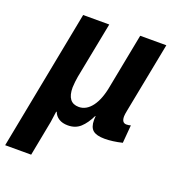

<svg xmlns="http://www.w3.org/2000/svg" viewBox="-156 -634 866 948"><g transform="rotate(20 276.5 -160.0)"><path d="M149.4 22 113.8 207.5H-22.9L119.1 -528.3H256.3L198.7 -232.9Q196.3 -218.8 194.6 -204.1Q192.9 -189.5 192.4 -174.8Q192.4 -94.2 253.4 -94.2Q293 -94.2 322.3 -133.3Q351.6 -172.4 364.3 -246.1L418.9 -528.3H556.2L484.4 -158.7Q480 -136.7 480 -127Q480 -93.3 504.4 -93.3Q516.6 -93.3 526.9 -96.7L519 -2.4Q468.3 9.8 427.2 9.8Q384.3 9.8 365.5 -6.1Q346.7 -22 346.7 -59.6L347.7 -80.1H345.7Q325.2 -37.6 299.3 -13.9Q273.4 9.8 233.9 9.8Q205.1 9.8 186.3 -2.2Q167.5 -14.2 160.2 -34.2H157.2Z"/></g></svg>

Font: Arimo
Style: Italic
Weight: 400
Italic angle: -12°
Designer: Steve Matteson
Foundry: Monotype Imaging Inc.
Version: Version 1.33